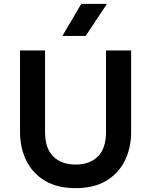

<svg xmlns="http://www.w3.org/2000/svg" viewBox="-20 -962 785 997"><path d="M372.5 15Q277.5 15 213.2 -23.5Q149 -62 116.5 -128.2Q84 -194.5 84 -278V-700H214V-276.5Q214 -191.5 256.5 -149.5Q299 -107.5 372.5 -107.5Q446 -107.5 488.2 -149.5Q530.5 -191.5 530.5 -276.5V-700H661V-278Q661 -194.5 628.5 -128.2Q596 -62 532 -23.5Q468 15 372.5 15ZM304 -775.5 402 -942H535.5L425 -775.5Z"/></svg>

Font: Geologica EX Med
Style: Regular
Weight: 500
Designer: Sindre Bremnes, Frode Helland
Foundry: Monokrom Skriftforlag AS
Version: Version 1.010;gftools[0.9.28]